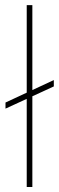

<svg xmlns="http://www.w3.org/2000/svg" viewBox="-20 -748 237 768"><path d="M195.3 -427.7V-402.3L2 -313.5V-337.9ZM109.4 -727.5V0H86.9V-727.5Z"/></svg>

Font: Inter Tight Thin
Style: Regular
Weight: 250
Designer: Rasmus Andersson
Foundry: rsms
Version: Version 3.004